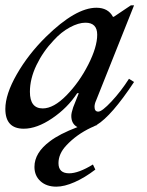

<svg xmlns="http://www.w3.org/2000/svg" viewBox="-29 -474 551 719"><path d="M454 -179 473 -167Q389 -40 333 -6H335L327 -3Q322 0 312 4Q257 30 219 71Q190 102 190 137Q190 175 230 175Q265 175 319 142L328 161Q289 191 250.5 208Q212 225 182 225Q145 225 122.5 204.5Q100 184 100 151Q100 98 158 55Q193 28 261 2Q238 -10 238 -40Q238 -51 245 -72L266 -125H260Q224 -70 166.5 -31Q109 8 60 8Q-9 8 -9 -66Q-9 -121 34 -196Q77 -271 143 -336Q254 -445 332 -445Q376 -445 394 -411H397L461 -454H473L331 -98Q325 -85 325 -74Q325 -56 339 -56Q353 -56 388.5 -94Q424 -132 454 -179ZM335 -344Q335 -389 291 -389Q265 -389 232.5 -371.5Q200 -354 172 -323Q132 -281 107.5 -230Q83 -179 83 -130Q83 -68 131 -68Q172 -68 220 -117Q268 -166 301.5 -232Q335 -298 335 -344Z"/></svg>

Font: Ibarra Real Nova
Style: Italic
Weight: 400
Italic angle: -22°
Designer: Jose Maria Ribagorda & Octavio Pardo
Foundry: Octavio Pardo
Version: Version 1.014